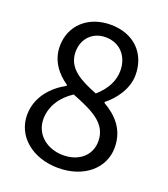

<svg xmlns="http://www.w3.org/2000/svg" viewBox="-138 -842 832 952"><g transform="rotate(20 277.5 -365.5)"><path d="M279 13C417 13 509 -70 509 -177C509 -277 449 -332 385 -369V-374C429 -408 483 -474 483 -551C483 -664 407 -744 282 -744C167 -744 81 -670 81 -558C81 -481 126 -426 180 -389V-384C113 -348 45 -280 45 -182C45 -69 144 13 279 13ZM329 -398C243 -432 164 -470 164 -558C164 -629 213 -677 280 -677C359 -677 405 -618 405 -546C405 -492 379 -442 329 -398ZM281 -55C193 -55 128 -112 128 -190C128 -260 169 -318 228 -356C332 -314 422 -277 422 -179C422 -106 365 -55 281 -55Z"/></g></svg>

Font: Noto Sans JP Regular
Style: Regular
Weight: 400
Designer: Ryoko NISHIZUKA (kana & ideographs); Paul D. Hunt (Latin, Greek & Cyrillic); Wenlong ZHANG (bopomofo); Sandoll Communica
Foundry: Adobe Systems Incorporated
Version: Version 1.004;PS 1.004;hotconv 1.0.82;makeotf.lib2.5.63406